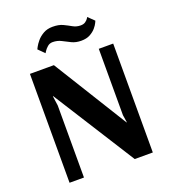

<svg xmlns="http://www.w3.org/2000/svg" viewBox="-152 -966 955 1077"><g transform="rotate(-20 325.5 -427.5)"><path d="M412 -726Q380 -726 355.5 -738Q331 -750 308 -762Q285 -774 257 -774Q239 -774 226 -762.5Q213 -751 206 -740Q199 -729 199 -729L163 -765Q163 -765 170 -778.5Q177 -792 192 -810Q207 -828 230.5 -841.5Q254 -855 286 -855Q323 -855 347 -843.5Q371 -832 392 -820Q413 -808 438 -808Q456 -808 467 -816Q478 -824 483 -832Q488 -840 488 -840L524 -805Q524 -805 518.5 -793Q513 -781 500 -765.5Q487 -750 465.5 -738Q444 -726 412 -726ZM77 0V-650H220L493 -209H495L488 -254V-650H574V0H466L157 -488H155L163 -430V0Z"/></g></svg>

Font: Arsenal SC
Style: Bold
Weight: 700
Designer: Andrij Shevchenko
Foundry: Stairsfor
Version: Version 2.001; ttfautohint (v1.8.4.7-5d5b)